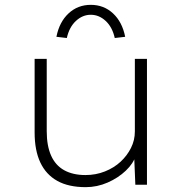

<svg xmlns="http://www.w3.org/2000/svg" viewBox="-20 -763 748 793"><path d="M334 10Q263 10 216.5 -16Q170 -42 146.5 -92Q123 -142 123 -216V-520H173V-221Q173 -161 191 -120.5Q209 -80 245 -60Q281 -40 333 -40Q376 -40 413.5 -55Q451 -70 478 -95Q505 -120 521 -152Q537 -184 537 -220V-520H587V0H539L534 -121H541Q531 -88 499.5 -58Q468 -28 424.5 -9Q381 10 334 10ZM256 -606 213 -611Q225 -672 263 -707.5Q301 -743 355 -743Q409 -743 447 -707.5Q485 -672 497 -611L454 -606Q444 -651 416.5 -676.5Q389 -702 355 -702Q321 -702 293.5 -676.5Q266 -651 256 -606Z"/></svg>

Font: Lexend Exa ExtraLight
Style: Regular
Weight: 250
Designer: Bonnie Shaver-Troup, Thomas Jockin
Foundry: Lexend
Version: Version 1.007